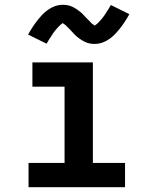

<svg xmlns="http://www.w3.org/2000/svg" viewBox="-20 -780 640 800"><path d="M99 0V-101H249V-419H115V-520H367V-101H501V0ZM374 -597Q369 -597 363.5 -597.5Q358 -598 353 -599Q348 -600 343.5 -601.5Q339 -603 334 -605.5Q329 -608 324.5 -610.5Q320 -613 316.5 -615.5Q313 -618 308 -621.5Q303 -625 299 -628.5Q295 -632 291.5 -635.5Q288 -639 285 -642.5Q282 -646 278.5 -649.5Q275 -653 271 -657.5Q267 -662 263 -665.5Q259 -669 256 -672.5Q253 -676 248 -679Q243 -682 242 -684Q242 -684 239 -682Q235 -679 232.5 -677Q230 -675 227 -672Q224 -669 222.5 -667.5Q221 -666 219.5 -664Q218 -662 216 -660Q214 -658 212.5 -656Q211 -654 209 -651.5Q207 -649 205 -646.5Q203 -644 201 -641Q199 -638 197 -635Q195 -632 193 -628.5Q191 -625 188.5 -621.5Q186 -618 183.5 -614Q181 -610 179 -606Q177 -602 174 -598L97 -636Q107 -654 117 -669Q127 -684 137 -696.5Q147 -709 157 -719.5Q167 -730 180.5 -739.5Q194 -749 209.5 -754.5Q225 -760 242 -760Q247 -760 252.5 -759.5Q258 -759 263 -758Q268 -757 272.5 -755.5Q277 -754 282 -751.5Q287 -749 291.5 -746.5Q296 -744 299.5 -741.5Q303 -739 308 -735.5Q313 -732 317 -728.5Q321 -725 324.5 -721.5Q328 -718 331 -714.5Q334 -711 337.5 -707.5Q341 -704 345 -700Q349 -696 353 -692Q357 -688 360 -684.5Q363 -681 367.5 -678.5Q372 -676 374 -673Q374 -673 378 -676Q381 -678 383.5 -680Q386 -682 389 -685Q392 -688 393.5 -689.5Q395 -691 396.5 -693Q398 -695 400 -697Q402 -699 403.5 -701Q405 -703 407 -705.5Q409 -708 411 -710.5Q413 -713 415 -716Q417 -719 419 -722Q421 -725 423 -728.5Q425 -732 427.5 -735.5Q430 -739 432.5 -743Q435 -747 437 -751Q439 -755 442 -759L519 -721Q509 -703 499 -688Q489 -673 479 -660.5Q469 -648 459 -637.5Q449 -627 435.5 -617.5Q422 -608 406.5 -602.5Q391 -597 374 -597Z"/></svg>

Font: Iosevka Plex Etoile
Style: Bold
Weight: 700
Designer: Belleve Invis
Foundry: Belleve Invis
Version: Version 25.1.1; ttfautohint (v1.8.4)